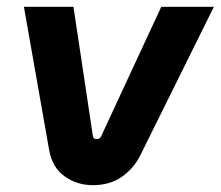

<svg xmlns="http://www.w3.org/2000/svg" viewBox="-20 -530 646 562"><path d="M252 12Q205 12 169 -14Q133 -40 124 -90L50 -510H195L252 -131Q253 -127 255.5 -125Q258 -123 262 -123Q273 -123 276 -131L452 -510H606L391 -76Q371 -36 336 -12Q301 12 252 12Z"/></svg>

Font: MuseoModerno Thin SemiBold
Style: Italic
Weight: 600
Italic angle: -9°
Version: Version 1.003